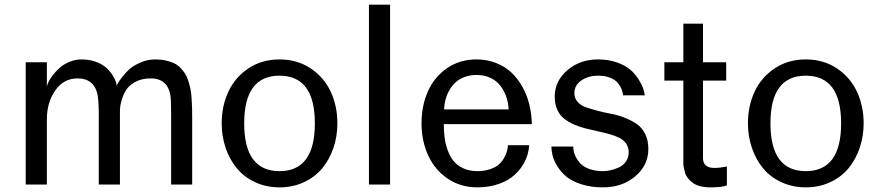

<svg xmlns="http://www.w3.org/2000/svg" viewBox="-20 -788 3753 820"><path d="M89.8 0V-522H180.2V-416Q180.2 -422.9 186.3 -436.3Q192.4 -449.7 205.3 -466.6Q218.3 -483.4 235.1 -498.5Q252 -513.7 276.6 -523.9Q301.3 -534.2 328.1 -534.2Q361.3 -534.2 388.4 -524.4Q415.5 -514.6 431.6 -500.5Q447.8 -486.3 458.7 -470Q469.7 -453.6 473.9 -441.4Q478 -429.2 478 -421.9Q480 -426.3 484.1 -433.8Q488.3 -441.4 503.4 -460.9Q518.6 -480.5 535.9 -495.1Q553.2 -509.8 582.3 -522Q611.3 -534.2 643.1 -534.2Q668 -534.2 688.5 -529.5Q709 -524.9 724.1 -517.6Q739.3 -510.3 751.2 -497.6Q763.2 -484.9 771.2 -472.2Q779.3 -459.5 784.9 -440.7Q790.5 -421.9 793.7 -406.2Q796.9 -390.6 798.3 -367.7Q799.8 -344.7 800.3 -327.9Q800.8 -311 800.8 -286.1V0H710.9V-300.8Q710.9 -362.3 707.5 -382.8Q696.3 -442.4 644 -451.7Q633.8 -453.1 622.1 -453.1Q588.9 -453.1 563.5 -440.9Q538.1 -428.7 525.1 -412.4Q512.2 -396 504.2 -374Q496.1 -352.1 494.1 -337.4Q492.2 -322.8 492.2 -310.1V0H401.9V-292Q401.9 -360.8 396 -386.2Q382.8 -443.4 330.6 -451.7Q321.3 -453.1 310.1 -453.1Q252 -453.1 216.1 -401.9Q180.2 -350.6 180.2 -278.8V0Z M926.8 -261.2Q926.8 -335.4 955.6 -397Q984.4 -458.5 1041.5 -496.3Q1098.6 -534.2 1173.8 -534.2Q1249 -534.2 1306.2 -496.3Q1363.3 -458.5 1392.1 -397Q1420.9 -335.4 1420.9 -261.2Q1420.9 -206.1 1404.1 -156.5Q1387.2 -106.9 1356.2 -69.3Q1325.2 -31.7 1277.8 -9.8Q1230.5 12.2 1173.8 12.2Q1117.2 12.2 1069.8 -9.8Q1022.5 -31.7 991.5 -69.3Q960.4 -106.9 943.6 -156.5Q926.8 -206.1 926.8 -261.2ZM1022.9 -261.2Q1022.9 -57.1 1173.8 -57.1Q1324.7 -57.1 1324.7 -261.2Q1324.7 -464.8 1173.8 -464.8Q1022.9 -464.8 1022.9 -261.2Z M1555.7 0V-768.1H1646V0Z M1780.3 -261.2Q1780.3 -336.9 1807.9 -398.4Q1835.4 -460 1889.6 -497.1Q1943.8 -534.2 2015.1 -534.2Q2060.1 -534.2 2098.6 -519Q2137.2 -503.9 2164.6 -477.8Q2191.9 -451.7 2211.4 -416.5Q2231 -381.3 2240.7 -341.1Q2250.5 -300.8 2251.5 -257.8H1875.5Q1875.5 -227.5 1878.7 -201.7Q1881.8 -175.8 1891.4 -148.2Q1900.9 -120.6 1916.3 -101.3Q1931.6 -82 1957.8 -69.6Q1983.9 -57.1 2018.6 -57.1Q2047.9 -57.1 2071 -64.7Q2094.2 -72.3 2108.2 -83.7Q2122.1 -95.2 2131.3 -110.8Q2140.6 -126.5 2144.5 -140.1Q2148.4 -153.8 2149.4 -168H2240.2Q2237.8 -132.3 2222.4 -100.3Q2207 -68.4 2179.9 -43Q2152.8 -17.6 2111.1 -2.7Q2069.3 12.2 2018.6 12.2Q1947.3 12.2 1892.3 -24.9Q1837.4 -62 1808.8 -124Q1780.3 -186 1780.3 -261.2ZM1876.5 -320.8H2152.3Q2150.9 -349.6 2142.1 -375Q2133.3 -400.4 2117.2 -421.6Q2101.1 -442.9 2075 -455.3Q2048.8 -467.8 2015.1 -467.8Q1986.3 -467.8 1962.9 -458.7Q1939.5 -449.7 1924.1 -434.8Q1908.7 -419.9 1897.9 -400.4Q1887.2 -380.9 1882.3 -361.1Q1877.4 -341.3 1876.5 -320.8Z M2335 -162.1H2428.2Q2428.2 -145.5 2434.3 -128.9Q2440.4 -112.3 2453.9 -95.2Q2467.3 -78.1 2493.4 -67.6Q2519.5 -57.1 2555.2 -57.1Q2570.3 -57.1 2587.2 -60.8Q2604 -64.5 2622.6 -72.8Q2641.1 -81.1 2653.1 -97.9Q2665 -114.7 2665 -137.2Q2665 -158.7 2654.3 -174.3Q2643.6 -189.9 2625.2 -199.2Q2606.9 -208.5 2583.3 -215.1Q2559.6 -221.7 2533.2 -227.3Q2506.8 -232.9 2480.7 -239.5Q2454.6 -246.1 2430.9 -256.6Q2407.2 -267.1 2388.9 -281.5Q2370.6 -295.9 2359.9 -319.8Q2349.1 -343.8 2349.1 -375Q2349.1 -441.4 2402.8 -487.8Q2456.5 -534.2 2534.2 -534.2Q2577.6 -534.2 2613 -522Q2648.4 -509.8 2669.4 -492.4Q2690.4 -475.1 2705.1 -452.6Q2719.7 -430.2 2725.8 -413.1Q2731.9 -396 2733.9 -380.9H2641.1Q2639.6 -395 2634 -408.7Q2628.4 -422.4 2616.9 -435.5Q2605.5 -448.7 2584 -456.8Q2562.5 -464.8 2534.2 -464.8Q2493.2 -464.8 2463.1 -444.6Q2433.1 -424.3 2433.1 -390.1Q2433.1 -368.2 2446.8 -352.8Q2460.4 -337.4 2482.7 -329.8Q2504.9 -322.3 2533.2 -314.7Q2561.5 -307.1 2591.1 -301.8Q2620.6 -296.4 2648.9 -284.9Q2677.2 -273.4 2699.5 -258.3Q2721.7 -243.2 2735.4 -215.8Q2749 -188.5 2749 -151.9Q2749 -82.5 2693.4 -35.2Q2637.7 12.2 2555.2 12.2Q2503.4 12.2 2462.9 -1Q2422.4 -14.2 2399.2 -33.4Q2376 -52.7 2360.6 -77.6Q2345.2 -102.5 2340.1 -123Q2335 -143.6 2335 -162.1Z M2817.4 -443.8V-522H2898.4V-687H2982.4V-522H3081.5V-443.8H2982.4V-112.8Q2982.4 -70.8 3030.8 -70.8Q3044.4 -70.8 3057.9 -72.5Q3071.3 -74.2 3077.6 -75.7L3084.5 -77.1V3.9Q3063.5 12.2 3013.7 12.2Q2989.3 12.2 2970.2 7.1Q2951.2 2 2939.5 -6.6Q2927.7 -15.1 2918.7 -26.1Q2909.7 -37.1 2906.2 -48.8Q2902.8 -60.5 2900.4 -72.3Q2897.9 -84 2898.4 -93.8Q2898.9 -103.5 2898.4 -110.8Q2898.4 -114.7 2898.4 -116.2V-443.8Z M3174.3 -261.2Q3174.3 -335.4 3203.1 -397Q3231.9 -458.5 3289.1 -496.3Q3346.2 -534.2 3421.4 -534.2Q3496.6 -534.2 3553.7 -496.3Q3610.8 -458.5 3639.6 -397Q3668.5 -335.4 3668.5 -261.2Q3668.5 -206.1 3651.6 -156.5Q3634.8 -106.9 3603.8 -69.3Q3572.8 -31.7 3525.4 -9.8Q3478 12.2 3421.4 12.2Q3364.7 12.2 3317.4 -9.8Q3270 -31.7 3239 -69.3Q3208 -106.9 3191.2 -156.5Q3174.3 -206.1 3174.3 -261.2ZM3270.5 -261.2Q3270.5 -57.1 3421.4 -57.1Q3572.3 -57.1 3572.3 -261.2Q3572.3 -464.8 3421.4 -464.8Q3270.5 -464.8 3270.5 -261.2Z"/></svg>

Font: Standard
Style: Regular
Weight: 400
Designer: Bryce Wilner
Version: Version 2.000;PS 2.0;hotconv 16.6.51;makeotf.lib2.5.65220 DE